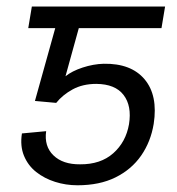

<svg xmlns="http://www.w3.org/2000/svg" viewBox="-20 -548 531 577"><path d="M148.9 -238.8 85 -244.6 164.1 -528.3H476.1L465.3 -463.4H216.8L176.8 -318.8Q196.3 -334.5 228.3 -345Q260.3 -355.5 291.5 -356.4Q374 -357.9 414.6 -309.6Q455.1 -261.2 441.9 -175.8Q433.1 -122.1 404.1 -80.3Q375 -38.6 327.1 -14.9Q279.3 8.8 212.9 8.8Q177.7 8.8 145.5 -1.5Q113.3 -11.7 88.6 -31.2Q64 -50.8 52 -80.1Q40 -109.4 45.9 -147L118.7 -153.8Q112.3 -108.4 140.6 -81.1Q168.9 -53.7 220.7 -54.2Q282.2 -53.7 320.3 -87.4Q358.4 -121.1 367.7 -174.8Q376.5 -230 351.3 -262.7Q326.2 -295.4 269.5 -295.9Q228.5 -295.9 198.2 -279.3Q168 -262.7 148.9 -238.8ZM214.4 -528.3 204.1 -463.4H64.9L75.7 -528.3Z"/></svg>

Font: Inter 17pt Light
Style: Italic
Weight: 300
Italic angle: -9.3988°
Version: Version 4.001;git-66647c0bb